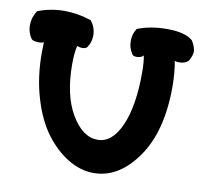

<svg xmlns="http://www.w3.org/2000/svg" viewBox="-78 -787 928 873"><g transform="rotate(10 385.5 -350.5)"><path d="M7 -611Q7 -647 28 -679Q88 -702 151 -702Q212 -702 275 -681Q299 -652 299 -614Q299 -581 280 -556Q270 -550 259 -550Q248 -550 235 -555Q227 -521 227 -470Q227 -326 279 -238.5Q331 -151 400 -151Q467 -151 507 -241.5Q547 -332 547 -485Q547 -536 541 -565Q531 -553 509 -553Q492 -553 488 -563Q471 -588 471 -620Q471 -652 488 -678Q548 -702 626 -702Q708 -702 744 -671Q762 -642 762 -621Q762 -603 746 -576Q730 -562 704 -562Q693 -562 684 -565Q694 -511 694 -447Q694 -241 609 -120Q524 1 408 1Q348 1 290 -34Q232 -69 185.5 -131Q139 -193 110.5 -288.5Q82 -384 82 -495Q82 -508 82.5 -523Q83 -538 83 -546Q77 -541 62 -541Q35 -541 27 -549Q7 -576 7 -611Z"/></g></svg>

Font: Gorditas
Style: Regular
Weight: 400
Designer: Gustavo Dipre (gbrenda1987@gmail.com)
Foundry: Gustavo Dipre (gbrenda1987@gmail.com)
Version: Version 1.001